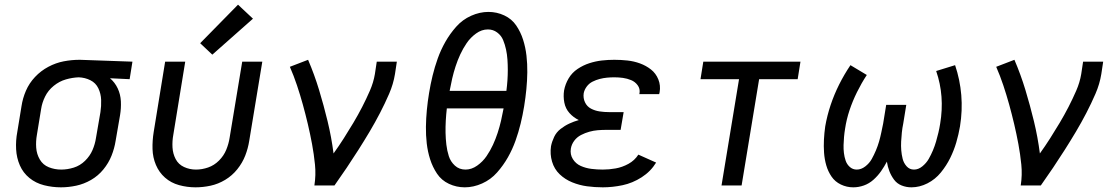

<svg xmlns="http://www.w3.org/2000/svg" viewBox="-20 -794 4792 822"><path d="M241 8Q273 8 306 1Q339 -6 369.5 -23.5Q400 -41 422.5 -68.5Q445 -96 457.5 -127.5Q470 -159 475 -191L494 -301Q499 -331 497.5 -360.5Q496 -390 484 -415.5Q472 -441 451 -459L535 -455L547 -530L322 -538H321Q287 -538 253 -531.5Q219 -525 187 -508Q155 -491 130 -464.5Q105 -438 91 -405.5Q77 -373 72 -339L54 -229Q47 -192 49 -155Q51 -118 65 -86Q79 -54 106 -32Q133 -10 168.5 -1Q204 8 241 8ZM242 -68Q214 -68 189 -78Q164 -88 150.5 -111Q137 -134 135 -161.5Q133 -189 138 -217L156 -327Q160 -354 173 -380.5Q186 -407 210 -426.5Q234 -446 262 -454Q290 -462 317 -463Q344 -462 367 -450.5Q390 -439 401 -416Q412 -393 413 -366.5Q414 -340 410 -314L391 -204Q387 -177 376 -151.5Q365 -126 344 -105.5Q323 -85 296 -76.5Q269 -68 242 -68Z M817 8Q849 8 881.5 1Q914 -6 944 -24Q974 -42 996 -69.5Q1018 -97 1030 -128Q1042 -159 1047 -191L1103 -530H1017L963 -204Q959 -178 948.5 -152.5Q938 -127 917.5 -106.5Q897 -86 871 -77Q845 -68 819 -68Q792 -68 768 -79Q744 -90 732 -113Q720 -136 718.5 -163Q717 -190 722 -217L773 -530H687L638 -229Q632 -192 633 -156Q634 -120 647.5 -88Q661 -56 686.5 -33.5Q712 -11 746.5 -1.5Q781 8 817 8ZM889 -560 1063 -714 999 -774 837 -609Z M1326 0H1412Q1439 -38 1464.5 -76Q1490 -114 1514.5 -152.5Q1539 -191 1562.5 -230.5Q1586 -270 1607 -310.5Q1628 -351 1646 -392.5Q1664 -434 1671 -477L1679 -530H1593L1585 -477Q1579 -441 1563.5 -405.5Q1548 -370 1530.5 -336Q1513 -302 1493 -268.5Q1473 -235 1452 -202Q1431 -169 1408 -137Q1399 -207 1382.5 -275Q1366 -343 1346 -409Q1326 -475 1299 -538L1221 -508Q1238 -469 1251.5 -428.5Q1265 -388 1276.5 -346.5Q1288 -305 1298 -262.5Q1308 -220 1316 -177Q1324 -134 1328.5 -89.5Q1333 -45 1326 0Z M1970 8Q2007 8 2044 -8.5Q2081 -25 2108 -55.5Q2135 -86 2154.5 -120.5Q2174 -155 2187 -191.5Q2200 -228 2209 -265Q2218 -302 2224 -339Q2230 -376 2233.5 -412Q2237 -448 2237.5 -484Q2238 -520 2234 -555.5Q2230 -591 2219.5 -624Q2209 -657 2190 -685Q2171 -713 2139 -728Q2107 -743 2071 -743Q2034 -743 1997 -726.5Q1960 -710 1933 -679.5Q1906 -649 1886.5 -614.5Q1867 -580 1854 -543.5Q1841 -507 1832 -470Q1823 -433 1817 -396Q1811 -360 1807.5 -323.5Q1804 -287 1803.5 -251Q1803 -215 1807 -180Q1811 -145 1821.5 -112Q1832 -79 1851 -50.5Q1870 -22 1902 -7Q1934 8 1970 8ZM2148 -405H1905Q1910 -432 1916 -458Q1922 -484 1930.5 -510Q1939 -536 1950.5 -561Q1962 -586 1978 -609.5Q1994 -633 2018 -650.5Q2042 -668 2069 -668Q2091 -668 2108.5 -655Q2126 -642 2134 -622.5Q2142 -603 2146.5 -582Q2151 -561 2152.5 -539Q2154 -517 2154 -495Q2154 -473 2152.5 -450.5Q2151 -428 2148 -405ZM1973 -68Q1946 -68 1927.5 -85Q1909 -102 1901.5 -125.5Q1894 -149 1891 -174.5Q1888 -200 1887.5 -225.5Q1887 -251 1888.5 -277.5Q1890 -304 1893 -330H2136Q2131 -303 2125 -277Q2119 -251 2110.5 -225Q2102 -199 2090.5 -174Q2079 -149 2063 -125.5Q2047 -102 2023 -85Q1999 -68 1973 -68Z M2561 8Q2602 8 2645 -1Q2688 -10 2727 -35Q2766 -60 2789 -98L2713 -132Q2697 -107 2670.5 -92.5Q2644 -78 2616 -73Q2588 -68 2561 -68Q2536 -68 2512 -71Q2488 -74 2466.5 -83.5Q2445 -93 2432.5 -113Q2420 -133 2424 -158Q2427 -176 2438.5 -191.5Q2450 -207 2467.5 -216Q2485 -225 2503 -230Q2521 -235 2539 -236.5Q2557 -238 2575 -238H2637L2650 -314H2588Q2567 -314 2547 -317Q2527 -320 2510 -329Q2493 -338 2484.5 -356Q2476 -374 2479 -395Q2482 -410 2492 -423.5Q2502 -437 2517 -444.5Q2532 -452 2547.5 -456Q2563 -460 2578.5 -461.5Q2594 -463 2610 -463Q2629 -463 2647 -460.5Q2665 -458 2682 -451Q2699 -444 2710 -429Q2721 -414 2718 -395Q2718 -393 2717 -391H2802Q2803 -395 2804 -399Q2809 -428 2798.5 -454Q2788 -480 2767 -496.5Q2746 -513 2720 -522.5Q2694 -532 2666 -535Q2638 -538 2610 -538Q2583 -538 2556.5 -535Q2530 -532 2503.5 -523.5Q2477 -515 2453 -499Q2429 -483 2414.5 -458.5Q2400 -434 2395 -407Q2391 -381 2396 -355Q2401 -329 2418 -310Q2435 -291 2458 -280Q2437 -274 2417.5 -265Q2398 -256 2380 -242Q2362 -228 2352.5 -208Q2343 -188 2339 -168Q2334 -134 2343.5 -102Q2353 -70 2376 -48Q2399 -26 2429.5 -13.5Q2460 -1 2493 3.5Q2526 8 2561 8Z M3069 0H3155L3230 -455H3395L3407 -530H2991L2979 -455H3144Z M3633 8Q3656 8 3678.5 0Q3701 -8 3719.5 -24.5Q3738 -41 3752 -61Q3766 -81 3777 -102Q3780 -81 3787.5 -61.5Q3795 -42 3807.5 -25Q3820 -8 3840 0Q3860 8 3882 8Q3917 8 3950.5 -9Q3984 -26 4008 -55.5Q4032 -85 4048 -117.5Q4064 -150 4074 -184Q4084 -218 4090 -253Q4101 -321 4095.5 -387Q4090 -453 4069 -515L3988 -490Q4025 -383 4005 -264Q4002 -245 3997.5 -226Q3993 -207 3987.5 -188Q3982 -169 3974 -150Q3966 -131 3956 -113.5Q3946 -96 3929 -82Q3912 -68 3893 -68Q3874 -68 3861.5 -82Q3849 -96 3844.5 -114Q3840 -132 3838.5 -150.5Q3837 -169 3838 -188Q3839 -207 3841 -226.5Q3843 -246 3847 -265L3860 -345H3774L3761 -265Q3757 -246 3753 -226.5Q3749 -207 3743.5 -188Q3738 -169 3730 -150Q3722 -131 3712 -113Q3702 -95 3684.5 -81.5Q3667 -68 3648 -68Q3631 -68 3618.5 -79Q3606 -90 3600.5 -106Q3595 -122 3593 -139Q3591 -156 3591.5 -173Q3592 -190 3593.5 -207.5Q3595 -225 3598 -243Q3604 -283 3617 -322Q3630 -361 3649 -399.5Q3668 -438 3691 -473L3621 -515Q3594 -475 3572.5 -432Q3551 -389 3536 -344Q3521 -299 3513 -253Q3509 -225 3507.5 -196.5Q3506 -168 3508 -140Q3510 -112 3517.5 -86Q3525 -60 3540 -38Q3555 -16 3580 -4Q3605 8 3633 8Z M4350 0H4436Q4463 -38 4488.5 -76Q4514 -114 4538.5 -152.5Q4563 -191 4586.5 -230.5Q4610 -270 4631 -310.5Q4652 -351 4670 -392.5Q4688 -434 4695 -477L4703 -530H4617L4609 -477Q4603 -441 4587.5 -405.5Q4572 -370 4554.5 -336Q4537 -302 4517 -268.5Q4497 -235 4476 -202Q4455 -169 4432 -137Q4423 -207 4406.5 -275Q4390 -343 4370 -409Q4350 -475 4323 -538L4245 -508Q4262 -469 4275.5 -428.5Q4289 -388 4300.5 -346.5Q4312 -305 4322 -262.5Q4332 -220 4340 -177Q4348 -134 4352.5 -89.5Q4357 -45 4350 0Z"/></svg>

Font: Iosevka Sparkle
Style: Italic
Weight: 400
Italic angle: -9°
Designer: Belleve Invis
Foundry: Belleve Invis
Version: Version 4.5.0; ttfautohint (v1.8.3)